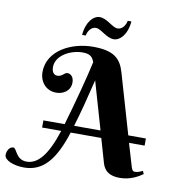

<svg xmlns="http://www.w3.org/2000/svg" viewBox="-181 -1005 1027 1138"><g transform="rotate(10 333.0 -435.5)"><path d="M500 -71C508 -43 521 8 610 8C674 8 722 -22 746 -39L738 -57C726 -51 710 -43 692 -43C675 -43 672 -59 666 -78L628 -206H722V-249H616L511 -610C488 -690 445 -730 320 -730C188 -730 50 -659 50 -531C50 -473 88 -424 151 -424C192 -424 236 -448 236 -500C236 -537 213 -550 198 -550C178 -550 171 -524 139 -524C132 -524 106 -528 106 -570C106 -642 194 -686 264 -686C302 -686 323 -677 336 -640C317 -552 276 -395 233 -249H105V-206H220C171 -54 116 9 49 9C-17 9 -21 -60 -42 -60C-66 -60 -80 -32 -80 -9C-80 23 -23 46 40 46C153 46 222 -34 277 -206H461ZM366 -536 449 -249H290C315 -331 340 -428 366 -536ZM317 -843C349 -843 386 -795 432 -795C468 -795 510 -835 517 -917H495C490 -889 471 -862 443 -862C411 -862 374 -910 328 -910C292 -910 250 -870 243 -788H265C270 -816 289 -843 317 -843Z"/></g></svg>

Font: Berkshire Swash
Style: Regular
Weight: 700
Designer: Astigmatic (AOETI)
Foundry: Astigmatic (AOETI)
Version: Version 1.000